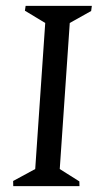

<svg xmlns="http://www.w3.org/2000/svg" viewBox="-20 -632 345 652"><path d="M25 0 24.6 -17.4 99.6 -58 133.6 -554 64.6 -595.6 67 -612H291.9L289.5 -594.6L216.9 -554L182.9 -58L249.5 -16L249.9 0Z"/></svg>

Font: Ancizar Serif Light
Style: Italic
Weight: 300
Italic angle: -4°
Designer: Cesar Puertas, Viviana Monsalve, Julian Moncada, Julian Prieto, Jose Castro, Felipe Aragon, Mariel Hernandez, Sara Alarc
Version: Version 8.100